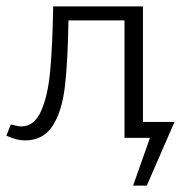

<svg xmlns="http://www.w3.org/2000/svg" viewBox="-28 -433 571 603"><path d="M433 150H390L443 0H363V-369H187Q185 -237 175.5 -159Q166 -81 136.5 -36.5Q107 8 50 8Q24 8 -8 -7L6 -42Q29 -36 39 -36Q79 -36 100.5 -83Q122 -130 129.5 -209Q137 -288 139 -413H421V-50H520Z"/></svg>

Font: Ysabeau Infant Semilight
Style: Regular
Weight: 300
Designer: Christian Thalmann (Catharsis Fonts)
Version: Version 0.003